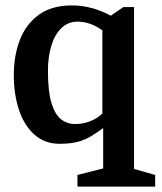

<svg xmlns="http://www.w3.org/2000/svg" viewBox="-20 -521 598 709"><path d="M266 168V125L361 101V-48Q338 -31 315.5 -17.5Q293 -4 266 3Q239 10 200 10Q145 10 107 -24Q69 -58 50 -115.5Q31 -173 31 -244Q31 -316 53.5 -374Q76 -432 123.5 -466.5Q171 -501 245 -501Q282 -501 318 -491.5Q354 -482 389 -463L436 -495H475V103L553 125V168ZM257 -63Q287 -63 313.5 -73.5Q340 -84 358 -102V-409Q334 -426 311.5 -433.5Q289 -441 266 -441Q231 -441 206.5 -417Q182 -393 169.5 -352Q157 -311 157 -259Q157 -184 170 -141Q183 -98 205.5 -80.5Q228 -63 257 -63Z"/></svg>

Font: Manuale SemiBold
Style: Regular
Weight: 600
Version: Version 1.002